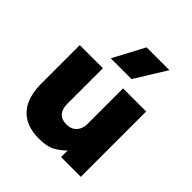

<svg xmlns="http://www.w3.org/2000/svg" viewBox="-210 -913 1070 1070"><g transform="rotate(45 324.5 -378.0)"><path d="M268.5 15Q197.5 15 151.5 -12.2Q105.5 -39.5 83 -89.5Q60.5 -139.5 60.5 -207V-515H242.5V-232.5Q242.5 -193.5 262 -171.5Q281.5 -149.5 320.5 -149.5Q345.5 -149.5 363.8 -160.2Q382 -171 391.8 -190.5Q401.5 -210 401.5 -235.5V-515H583.5V0H428V-52.5Q405 -27 368.2 -6Q331.5 15 268.5 15ZM234.5 -585 332.5 -769.5H512.5L398 -585Z"/></g></svg>

Font: Geologica ExtraBold
Style: Regular
Weight: 800
Designer: Sindre Bremnes, Frode Helland
Foundry: Monokrom Skriftforlag AS
Version: Version 1.010;gftools[0.9.28]